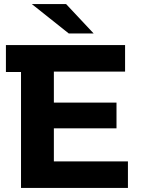

<svg xmlns="http://www.w3.org/2000/svg" viewBox="-20 -921 711 941"><path d="M607 -130V0H83V-568H9V-700H593V-570H244V-418H551V-292H244V-130ZM136 -901H304L439 -757H317Z"/></svg>

Font: mBank
Style: Bold
Weight: 700
Designer: Julieta Ulanovsky
Foundry: Julieta Ulanovsky
Version: Version 7.200